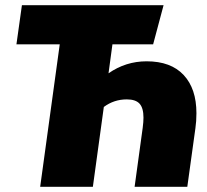

<svg xmlns="http://www.w3.org/2000/svg" viewBox="-20 -716 794 736"><path d="M733 -282Q733 -251 729 -224L698 0H496L527 -226Q530 -249 530 -265Q530 -302 515 -318.5Q500 -335 466 -335Q417 -335 378 -306L336 0H134L209 -546H43L64 -696H607L567 -546H411L396 -435Q462 -481 542 -481Q635 -481 684 -428.5Q733 -376 733 -282Z"/></svg>

Font: Fira Sans Black
Style: Italic
Weight: 900
Italic angle: -8°
Designer: Carrois Corporate & Edenspiekermann AG
Foundry: Carrois Corporate GbR & Edenspiekermann AG
Version: Version 4.203